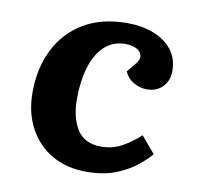

<svg xmlns="http://www.w3.org/2000/svg" viewBox="-67 -606 708 689"><g transform="rotate(10 287.5 -261.5)"><path d="M344 -537Q397 -537 439.5 -520.5Q482 -504 507 -472.5Q532 -441 532 -395Q532 -361 510.5 -338Q489 -315 452 -315Q427 -315 404 -328.5Q381 -342 371 -366L395 -395Q413 -415 409.5 -430.5Q406 -446 389.5 -454Q373 -462 350 -462Q304 -462 273 -432.5Q242 -403 227 -352Q212 -301 212 -238Q212 -170 239 -127Q266 -84 327 -84Q367 -84 400.5 -102Q434 -120 467 -150L518 -90Q504 -73 475 -48.5Q446 -24 400 -5Q354 14 290 14Q219 14 165.5 -16.5Q112 -47 81.5 -103Q51 -159 51 -234Q51 -320 84.5 -388.5Q118 -457 183.5 -497Q249 -537 344 -537Z"/></g></svg>

Font: Literata 7pt
Style: Bold Italic
Weight: 700
Italic angle: -2°
Designer: Latin by Veronika Burian and Jose Scaglione. Greek by Irene Vlachou. Cyrillic by Vera Evstafieva
Foundry: TypeTogether
Version: Version 3.002